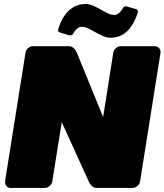

<svg xmlns="http://www.w3.org/2000/svg" viewBox="-20 -928 812 948"><path d="M402.5 -908.3Q413.3 -908.3 424.2 -905.4Q435 -902.5 441.7 -899.6Q448.3 -896.7 458.8 -890.8Q469.2 -885 473.3 -883.3Q475 -882.5 491.7 -872.9Q508.3 -863.3 520.4 -858.8Q532.5 -854.2 543.3 -854.2Q568.3 -854.2 587.5 -889.2Q591.7 -896.7 601.7 -896.7Q605.8 -896.7 607.5 -895.8L652.5 -882.5Q660.8 -879.2 660.8 -870.8V-868.3L660 -865Q620 -741.7 525.8 -741.7Q515 -741.7 504.2 -744.6Q493.3 -747.5 486.7 -750.4Q480 -753.3 469.6 -759.2Q459.2 -765 455 -766.7Q454.2 -766.7 436.7 -776.7Q419.2 -786.7 407.1 -791.2Q395 -795.8 384.2 -795.8Q360 -795.8 340.8 -760.8Q336.7 -753.3 325.8 -753.3Q321.7 -753.3 320 -754.2L275.8 -767.5Q266.7 -771.7 266.7 -779.2Q266.7 -780 267.1 -780.8Q267.5 -781.7 267.5 -781.7V-785Q278.3 -819.2 294.2 -844.2Q310 -869.2 328.3 -882.9Q346.7 -896.7 364.6 -902.5Q382.5 -908.3 402.5 -908.3ZM5 -28.3V-33.3L105.8 -666.7Q107.5 -680 118.8 -690Q130 -700 144.2 -700H319.2Q345 -700 360 -666.7L489.2 -350L539.2 -666.7Q540.8 -680 552.1 -690Q563.3 -700 577.5 -700H744.2Q756.7 -700 764.6 -691.7Q772.5 -683.3 772.5 -671.7V-666.7L671.7 -33.3Q670 -20 658.8 -10Q647.5 0 633.3 0H458.3Q432.5 0 417.5 -33.3L285 -325L238.3 -33.3Q236.7 -20 225.4 -10Q214.2 0 200 0H33.3Q20.8 0 12.9 -8.3Q5 -16.7 5 -28.3Z"/></svg>

Font: BoonTook Mon
Style: Italic
Weight: 400
Italic angle: -9°
Designer: Sungsit Sawaiwan
Foundry: FontUni
Version: Version 3.0